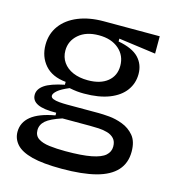

<svg xmlns="http://www.w3.org/2000/svg" viewBox="-102 -602 761 845"><g transform="rotate(15 278.0 -179.5)"><path d="M256 158Q170 158 120 145Q70 132 48 107.5Q26 83 26 51Q26 8 61 -20.5Q96 -49 169 -62V-74Q112 -73 84.5 -86Q57 -99 57 -126Q57 -152 84 -171Q111 -190 174 -203V-216Q111 -222 78.5 -259.5Q46 -297 46 -351Q46 -401 73.5 -438.5Q101 -476 151 -496.5Q201 -517 267 -517H522V-438L353 -461V-448Q418 -436 446.5 -406Q475 -376 475 -332Q475 -290 451 -257Q427 -224 380 -205.5Q333 -187 265 -187Q248 -187 233 -188.5Q218 -190 198 -194Q162 -179 146.5 -165.5Q131 -152 131 -142Q131 -133 142 -128.5Q153 -124 170.5 -122.5Q188 -121 205 -121H350Q368 -121 398 -118.5Q428 -116 459.5 -104Q491 -92 512.5 -66.5Q534 -41 534 6Q534 58 503 92Q472 126 410.5 142Q349 158 256 158ZM252 79Q326 79 369.5 70.5Q413 62 431.5 45.5Q450 29 450 5Q450 -18 438 -31Q426 -44 407 -49.5Q388 -55 367 -56Q346 -57 328 -57H202Q150 -40 129.5 -22Q109 -4 109 21Q109 46 127.5 58.5Q146 71 178.5 75Q211 79 252 79ZM266 -248Q323 -248 355.5 -274.5Q388 -301 388 -346Q388 -393 354 -422.5Q320 -452 263 -452Q205 -452 171 -422.5Q137 -393 137 -349Q137 -319 153 -296Q169 -273 198 -260.5Q227 -248 266 -248Z"/></g></svg>

Font: Bricolage Grotesque 72pt
Style: Regular
Weight: 400
Version: Version 1.001;gftools[0.9.33.dev8+g029e19f]